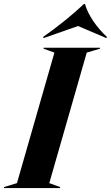

<svg xmlns="http://www.w3.org/2000/svg" viewBox="-75 -954 563 974"><path d="M175 -25 365 -687 432 -707V-712H146V-707L201 -687L11 -25L-55 -5V0H230V-5ZM143 -766 147 -761 321 -822 464 -761 468 -766C415 -815 371 -879 356 -934H351C296 -882 223 -822 143 -766Z"/></svg>

Font: Nyght Serif Bold Italic
Style: Regular
Weight: 700
Italic angle: -16°
Designer: Maksym Kobuzan
Version: Version 0.410;Glyphs 3.1.2 (3151)